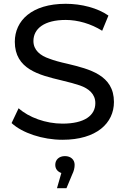

<svg xmlns="http://www.w3.org/2000/svg" viewBox="-20 -728 661 1011"><path d="M309 8C489 8 580 -80 580 -191C580 -333 451 -364 336 -392C295 -401 263 -410 240 -419C192 -435 156 -464 156 -512C156 -577 213 -623 326 -623C390 -623 459 -603 518 -566L551 -646C494 -686 409 -708 326 -708C147 -708 58 -619 58 -508C58 -364 186 -333 303 -305C345 -295 378 -286 401 -278C447 -262 482 -233 482 -185C482 -120 425 -77 309 -77C221 -77 131 -110 78 -158L41 -80C97 -28 204 8 309 8ZM303 183 280 263H330L360 191C369 173 373 156 373 140C373 113 353 94 322 94C291 94 271 113 271 140C271 161 283 176 303 183Z"/></svg>

Font: Malon Grotesk Med
Style: Regular
Weight: 500
Designer: Julieta Ulanovsky
Foundry: Julieta Ulanovsky
Version: Version 7.200